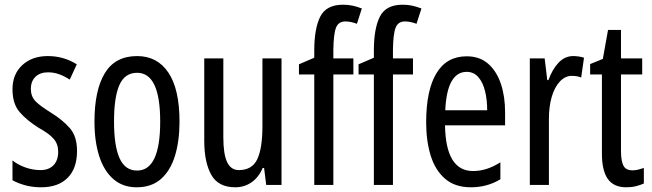

<svg xmlns="http://www.w3.org/2000/svg" viewBox="-20 -851 2767 815"><path d="M307 -210Q307 -136 267 -96Q227 -56 155 -56Q118 -56 87 -64.5Q56 -73 33 -86V-170Q55 -152 87 -140.5Q119 -129 152 -129Q187 -129 207 -149.5Q227 -170 227 -207Q227 -239 208.5 -261Q190 -283 145 -308Q95 -339 64 -374.5Q33 -410 33 -472Q33 -536 74.5 -574.5Q116 -613 183 -613Q250 -613 306 -578L276 -513Q255 -527 232 -535.5Q209 -544 184 -544Q150 -544 130.5 -525Q111 -506 111 -474Q111 -442 130 -422Q149 -402 196 -373Q246 -342 276.5 -307Q307 -272 307 -210Z M742 -335Q742 -252 722.5 -189Q703 -126 663 -91Q623 -56 560 -56Q501 -56 461 -91Q421 -126 401 -188.5Q381 -251 381 -335Q381 -468 425 -540.5Q469 -613 562 -613Q648 -613 695 -542.5Q742 -472 742 -335ZM464 -335Q464 -232 487.5 -179.5Q511 -127 562 -127Q660 -127 660 -335Q660 -542 562 -542Q510 -542 487 -490.5Q464 -439 464 -335Z M1175 -603V-66H1110L1101 -138H1095Q1078 -98 1047.5 -77Q1017 -56 979 -56Q906 -56 876.5 -109.5Q847 -163 847 -253V-603H928V-268Q928 -197 944 -163Q960 -129 994 -129Q1050 -129 1072 -175Q1094 -221 1094 -317V-603Z M1480 -535H1395V-66H1314V-535H1249V-578L1314 -606V-637Q1314 -730 1339.5 -780.5Q1365 -831 1436 -831Q1458 -831 1476.5 -827Q1495 -823 1516 -815L1495 -750Q1482 -755 1469.5 -757.5Q1457 -760 1446 -760Q1417 -760 1406.5 -734Q1396 -708 1395 -640V-603H1480Z M1733 -535H1648V-66H1567V-535H1502V-578L1567 -606V-637Q1567 -730 1592.5 -780.5Q1618 -831 1689 -831Q1711 -831 1729.5 -827Q1748 -823 1769 -815L1748 -750Q1735 -755 1722.5 -757.5Q1710 -760 1699 -760Q1670 -760 1659.5 -734Q1649 -708 1648 -640V-603H1733Z M1961 -612Q2016 -612 2052 -580.5Q2088 -549 2106 -495.5Q2124 -442 2124 -375V-319H1869Q1872 -125 1988 -125Q2017 -125 2045.5 -134Q2074 -143 2104 -162V-90Q2048 -56 1979 -56Q1911 -56 1869 -92.5Q1827 -129 1808 -191Q1789 -253 1789 -331Q1789 -468 1832.5 -540Q1876 -612 1961 -612ZM1961 -546Q1920 -546 1897 -506Q1874 -466 1870 -383H2048Q2048 -427 2039 -464Q2030 -501 2010.5 -523.5Q1991 -546 1961 -546Z M2413 -613Q2437 -613 2459 -606L2447 -522Q2430 -529 2407 -529Q2379 -529 2356.5 -505Q2334 -481 2322 -440Q2310 -399 2310 -346V-66H2229V-603H2292L2303 -511H2308Q2325 -558 2351.5 -585.5Q2378 -613 2413 -613Z M2665 -128Q2677 -128 2689 -131Q2701 -134 2713 -138V-72Q2697 -65 2679 -60.5Q2661 -56 2638 -56Q2585 -56 2560 -91.5Q2535 -127 2535 -199V-535H2485V-579L2539 -601L2561 -724H2616V-603H2706V-535H2616V-209Q2616 -169 2626 -148.5Q2636 -128 2665 -128Z"/></svg>

Font: Noto Sans Malayalam UI ExtraCondensed
Style: Regular
Weight: 400
Width: 2
Designer: Jelle Bosma - Monotype Design Team
Foundry: Monotype Imaging Inc.
Version: Version 2.104; ttfautohint (v1.8.4.7-5d5b)